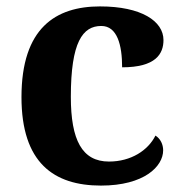

<svg xmlns="http://www.w3.org/2000/svg" viewBox="-20 -569 567 599"><path d="M295 10C430 10 489 -50 489 -100C489 -118 481 -136 465 -146C442 -100 389 -65 320 -65C236 -65 201 -132 201 -267C201 -438 238 -488 296 -488C346 -488 361 -428 361 -359C466 -359 490 -401 490 -444C490 -503 421 -549 292 -549C154 -549 47 -482 47 -266C47 -61 148 10 295 10Z"/></svg>

Font: Noto Serif Telugu
Style: Bold
Weight: 700
Designer: Jelle Bosma - Monotype Design Team
Foundry: Monotype Imaging Inc.
Version: Version 2.005